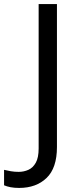

<svg xmlns="http://www.w3.org/2000/svg" viewBox="-98 -734 391 944"><path d="M-4 190Q-28 190 -46 186.5Q-64 183 -78 177V101Q-62 105 -44 108Q-26 111 -6 111Q19 111 41.5 101Q64 91 78 66Q92 41 92 -4V-714H182V-11Q182 92 131 141Q80 190 -4 190Z"/></svg>

Font: Noto Sans Coptic
Style: Regular
Weight: 400
Designer: Monotype Design Team, Denis Moyogo Jacquerye
Foundry: Monotype Imaging Inc.
Version: Version 2.002; ttfautohint (v1.8.4.7-5d5b)